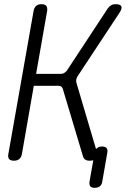

<svg xmlns="http://www.w3.org/2000/svg" viewBox="-20 -760 640 920"><path d="M47 10Q30 10 23.5 2Q17 -6 20 -22L141 -708Q144 -724 153.5 -732Q163 -740 179 -740Q195 -740 201.5 -732Q208 -724 206 -708L153 -406H272Q280 -406 287 -410Q294 -414 300 -421L496 -719Q503 -729 512 -734.5Q521 -740 533 -740Q557 -740 561.5 -729.5Q566 -719 552 -698L352 -395Q347 -387 345.5 -379.5Q344 -372 346 -364L440 -46Q442 -48 445 -50Q453 -58 468.5 -58Q484 -58 490.5 -50.5Q497 -43 494 -27L470 110Q468 125 458.5 132.5Q449 140 433.5 140Q418 140 412.5 132.5Q407 125 409 110L427 8Q419 10 408 10Q396 10 388 4.5Q380 -1 377 -13L281 -334Q279 -341 273.5 -345Q268 -349 260 -349H142L85 -22Q82 -6 72.5 2Q63 10 47 10Z"/></svg>

Font: Maple Mono ExtraLight
Style: Italic
Weight: 275
Italic angle: -10°
Monospace: yes
Designer: subframe7536
Version: Version 7.000